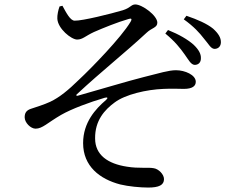

<svg xmlns="http://www.w3.org/2000/svg" viewBox="-20 -789 1040 864"><path d="M248 -760C242 -744 237 -720 238 -705C240 -660 301 -611 327 -611C352 -611 364 -627 403 -645C444 -663 511 -690 557 -703C571 -708 576 -705 567 -690C525 -620 392 -483 335 -430C287 -383 248 -351 206 -331C178 -318 142 -307 118 -299C98 -292 91 -280 91 -261C91 -237 118 -210 140 -210C171 -210 193 -236 255 -272C302 -299 383 -329 451 -349C465 -353 467 -348 457 -339C410 -299 354 -238 354 -145C354 -41 429 17 521 41C558 50 611 55 647 55C695 55 718 44 718 17C718 -5 693 -29 672 -32C646 -37 605 -30 551 -39C466 -52 408 -91 408 -166C407 -247 451 -295 496 -328C544 -364 639 -386 716 -389C757 -391 784 -389 807 -389C846 -389 861 -402 861 -421C861 -452 812 -473 772 -473C739 -473 698 -460 626 -442C558 -425 418 -383 329 -358C323 -357 321 -361 326 -365C440 -471 541 -550 640 -642C663 -664 688 -664 688 -687C688 -719 620 -769 589 -769C570 -769 568 -754 533 -743C479 -727 351 -695 316 -696C296 -696 278 -732 261 -763ZM807 -702C853 -669 878 -641 898 -615C919 -591 928 -570 945 -569C961 -569 973 -579 974 -597C975 -619 963 -638 939 -660C912 -682 869 -701 819 -718ZM724 -638C768 -602 791 -572 811 -544C829 -519 839 -498 856 -497C873 -497 884 -508 884 -526C885 -546 875 -565 851 -588C825 -611 786 -634 736 -654Z"/></svg>

Font: Noto Serif CJK JP Medium
Style: Regular
Weight: 500
Designer: Ryoko NISHIZUKA 西塚涼子 (kana & ideographs); Frank Grießhammer (Latin, Greek & Cyrillic); Wenlong ZHANG 张文龙 (bopomofo); San
Foundry: Adobe Systems Incorporated
Version: Version 1.000;PS 1;hotconv 16.6.53;makeotf.lib2.5.65590